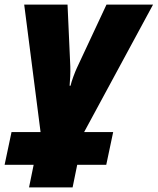

<svg xmlns="http://www.w3.org/2000/svg" viewBox="-62 -573 684 833"><path d="M64 240H253L273 142H399L429 0H303L602 -553H400L271 -277C263 -260 248 -220 244 -201H240C242 -223 244 -256 243 -285L231 -553H43L114 0H-12L-42 142H84Z"/></svg>

Font: Noto Sans Black
Style: Italic
Weight: 900
Italic angle: -12°
Designer: Monotype Design Team
Foundry: Monotype Imaging Inc.
Version: Version 2.013